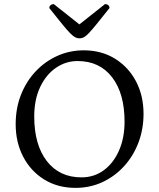

<svg xmlns="http://www.w3.org/2000/svg" viewBox="-20 -899 771 931"><path d="M346 12Q260 12 194.5 -28.5Q129 -69 92.5 -139Q56 -209 56 -297Q56 -374 81.5 -439Q107 -504 152.5 -552.5Q198 -601 258 -628Q318 -655 386 -655Q472 -655 537.5 -614.5Q603 -574 639.5 -504.5Q676 -435 676 -347Q676 -273 651.5 -208Q627 -143 582 -93.5Q537 -44 477 -16Q417 12 346 12ZM375 -39Q437 -39 484 -74Q531 -109 557.5 -170Q584 -231 584 -309Q584 -446 523.5 -524.5Q463 -603 356 -603Q299 -603 251 -570Q203 -537 174.5 -476.5Q146 -416 146 -334Q146 -197 207 -118Q268 -39 375 -39ZM366 -713Q355 -713 345 -718Q335 -723 320.5 -737.5Q306 -752 282 -781.5Q258 -811 219 -860Q219 -868 225 -873.5Q231 -879 241 -879L376 -772H354L489 -879Q500 -879 505.5 -873.5Q511 -868 511 -860Q472 -811 448 -781.5Q424 -752 410 -737.5Q396 -723 386 -718Q376 -713 366 -713Z"/></svg>

Font: Pitagon Serif
Style: Regular
Weight: 400
Designer: Travis Tran
Foundry: Pitagon
Version: Version 1.000;gftools[0.9.26]